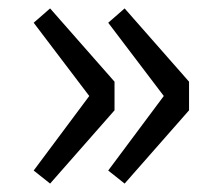

<svg xmlns="http://www.w3.org/2000/svg" viewBox="-20 -510 519 456"><path d="M99 -74 252 -248V-316L99 -490L60 -456L192 -282L60 -105ZM276 -74 429 -248V-316L276 -490L237 -456L369 -282L237 -105Z"/></svg>

Font: Source Han Sans HK
Style: Regular
Weight: 400
Designer: Ryoko NISHIZUKA 西塚涼子 (kana, bopomofo & ideographs); Paul D. Hunt (Latin, Greek & Cyrillic); Sandoll Communications 산돌커뮤니
Foundry: Adobe
Version: Version 2.000;hotconv 1.0.107;makeotfexe 2.5.65593